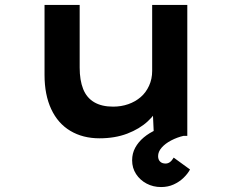

<svg xmlns="http://www.w3.org/2000/svg" viewBox="-20 -549 941 776"><path d="M382 10Q315 10 264.5 -20Q214 -50 187 -108Q160 -166 160 -246V-529H302V-276Q302 -225 316 -189.5Q330 -154 360.5 -136Q391 -118 437 -118Q470 -118 498.5 -128Q527 -138 548.5 -156.5Q570 -175 582.5 -202.5Q595 -230 595 -262V-529H737V0H602L597 -109L623 -121Q610 -89 577 -58.5Q544 -28 494.5 -9Q445 10 382 10ZM631 207Q599 207 572.5 193Q546 179 530 154.5Q514 130 514 99Q514 71 526.5 48Q539 25 561 6.5Q583 -12 613.5 -25.5Q644 -39 680 -49L722 0Q696 6 672 18.5Q648 31 633.5 47.5Q619 64 619 82Q619 96 627 104Q635 112 649 112Q659 112 667 106Q675 100 682 88L748 136Q739 153 722 169.5Q705 186 682 196.5Q659 207 631 207Z"/></svg>

Font: Lexend Peta SemiBold
Style: Regular
Weight: 600
Designer: Bonnie Shaver-Troup, Thomas Jockin
Foundry: Lexend
Version: Version 1.007